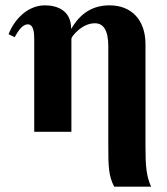

<svg xmlns="http://www.w3.org/2000/svg" viewBox="-20 -493 625 718"><path d="M247 0V-348C247 -352 253 -361 264 -372C286 -394 310 -406 335 -406C368 -406 385 -378 385 -319V53C385 129 386 165 407 205H545C527 165 524 127 524 52V-328C524 -418 472 -473 390 -473C329 -473 282 -446 247 -386H246C246 -456 191 -473 148 -473C82 -473 33 -419 12 -365L35 -354C48 -378 64 -402 84 -402C106 -402 108 -370 108 -346V0Z"/></svg>

Font: STIXGeneral
Style: Bold
Weight: 700
Designer: MicroPress Inc., with final additions and corrections provided by Coen Hoffman, Elsevier (retired)
Version: Version 1.1.0